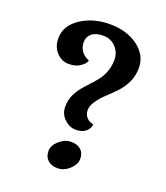

<svg xmlns="http://www.w3.org/2000/svg" viewBox="-143 -874 852 983"><g transform="rotate(20 283.0 -382.5)"><path d="M381 -263Q379 -239 359 -223Q339 -207 305 -207Q271 -207 243 -234Q215 -261 215 -300Q215 -339 231 -370Q247 -401 269.5 -425.5Q292 -450 315 -476Q370 -536 370 -610Q370 -651 343 -679.5Q316 -708 275 -708Q234 -708 212.5 -690Q191 -672 191 -643Q191 -614 207 -593Q223 -572 248 -563Q247 -549 221.5 -530Q196 -511 157 -511Q118 -511 90 -541Q62 -571 62 -617Q62 -686 129 -730.5Q196 -775 287.5 -775Q379 -775 440.5 -729.5Q502 -684 502 -614Q502 -537 441 -472Q416 -446 390.5 -422.5Q365 -399 347 -372.5Q329 -346 329 -323Q329 -300 343 -284Q357 -268 381 -263ZM306 -141Q340 -141 359.5 -123.5Q379 -106 379 -75Q379 -44 349.5 -17Q320 10 285.5 10Q251 10 231.5 -8.5Q212 -27 212 -57.5Q212 -88 242 -114.5Q272 -141 306 -141Z"/></g></svg>

Font: Laila SemiBold
Style: Regular
Weight: 600
Designer: Hitesh Malaviya
Foundry: Indian Type Foundry
Version: Version 1.302;PS 1.0;hotconv 1.0.78;makeotf.lib2.5.61930; tt